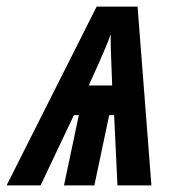

<svg xmlns="http://www.w3.org/2000/svg" viewBox="-77 -562 539 582"><path d="M-57 0 216 -542H340L382 0H279L269 -213H254L209 0H117L162 -213H147L46 0ZM263 -303Q260 -380 259 -412.5Q258 -445 259 -459Q252 -439 243.5 -419Q235 -399 223 -371.5Q211 -344 192 -303Z"/></svg>

Font: Noto Sans ExtraCondensed SemiBold
Style: Italic
Weight: 600
Width: 2
Italic angle: -12°
Designer: Monotype Design Team
Foundry: Monotype Imaging Inc.
Version: Version 2.013; ttfautohint (v1.8.4.7-5d5b)